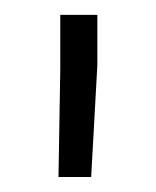

<svg xmlns="http://www.w3.org/2000/svg" viewBox="-20 -770 210 258"><path d="M110.8 -750V-682.1L102.5 -532.2H58.6L61 -677.2V-750Z"/></svg>

Font: Vazirmatn UI FD ExtraLight
Style: Regular
Weight: 200
Designer: Saber Rastikerdar
Foundry: Saber Rastikerdar
Version: Version 33.003